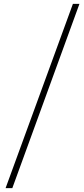

<svg xmlns="http://www.w3.org/2000/svg" viewBox="-20 -802 436 998"><path d="M9 176H44L393 -782H359Z"/></svg>

Font: Noto Sans Japanese Thin
Style: Regular
Weight: 100
Designer: Ryoko NISHIZUKA (kana & ideographs); Paul D. Hunt (Latin, Greek & Cyrillic); Wenlong ZHANG (bopomofo); Sandoll Communica
Foundry: Adobe Systems Incorporated
Version: Version 1.000;PS 1;hotconv 1.0.78;makeotf.lib2.5.61930